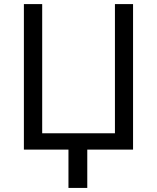

<svg xmlns="http://www.w3.org/2000/svg" viewBox="-20 -734 771 942"><path d="M632.8 -713.9H543.9V-80.1H187V-713.9H97.2V0H315.9V188H408.2V0H632.8Z"/></svg>

Font: Noto Reveo Sans
Style: Regular
Weight: 400
Designer: Monotype Design team
Foundry: Monotype Imaging Inc.
Version: Version 1.04